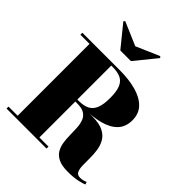

<svg xmlns="http://www.w3.org/2000/svg" viewBox="-277 -1176 1343 1343"><g transform="rotate(45 394.5 -505.0)"><path d="M195.5 -383V-395H335Q383 -395 414 -410.8Q445 -426.5 460 -463.5Q475 -500.5 475 -565Q475 -629.5 460 -665.5Q445 -701.5 414 -716Q383 -730.5 335 -730.5H14.5V-750H385Q475.5 -750 545.5 -730.8Q615.5 -711.5 655.5 -670.8Q695.5 -630 695.5 -565Q695.5 -500 657.8 -460Q620 -420 550.2 -401.5Q480.5 -383 385 -383ZM14.5 0V-19.5H410V0ZM105 -10.5V-742H320V-10.5ZM630 10Q571.5 10 537.5 -6.2Q503.5 -22.5 487 -50Q470.5 -77.5 465.2 -111.8Q460 -146 459.8 -182.5Q459.5 -219 457.5 -253.2Q455.5 -287.5 445.5 -315Q435.5 -342.5 410.8 -358.8Q386 -375 340 -375H195.5V-385.5H480Q547 -385.5 585.8 -365.8Q624.5 -346 643 -313.5Q661.5 -281 667 -242.2Q672.5 -203.5 672 -164.8Q671.5 -126 672.5 -93.5Q673.5 -61 683.2 -41.2Q693 -21.5 719.5 -21.5Q735.5 -21.5 749.2 -25Q763 -28.5 773.5 -33.5L780 -14.5Q768 -8 727.5 1Q687 10 630 10ZM290 -850 160 -1010 169.5 -1019.5 343 -945 515 -1019.5 525 -1010 395 -850Z"/></g></svg>

Font: Bodoni Moda Black
Style: Regular
Weight: 900
Version: Version 2.005